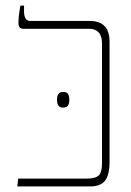

<svg xmlns="http://www.w3.org/2000/svg" viewBox="-20 -667 469 687"><path d="M45 -28H290Q323 -28 334 -40Q345 -52 345 -84V-511Q345 -538 333 -551Q321 -564 300 -564H65Q54 -564 50 -569Q46 -574 46 -585Q46 -609 53 -647H66V-627Q66 -592 88 -592H301Q372 -592 372 -518V-90Q372 -40 355.5 -20Q339 0 304 0H42ZM205 -338Q219 -338 223.5 -330.5Q228 -323 228 -310Q228 -297 223.5 -289.5Q219 -282 205 -282Q184 -282 184 -310Q184 -338 205 -338Z"/></svg>

Font: Noto Serif Hebrew NarrowThin
Style: Regular
Weight: 250
Width: 4
Designer: Monotype Design Team
Foundry: Monotype Imaging Inc.
Version: Version 1.000